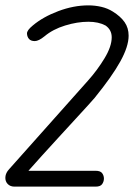

<svg xmlns="http://www.w3.org/2000/svg" viewBox="-47 -695 518 715"><path d="M7 0Q-9 0 -18.5 -10Q-28 -20 -27 -35.5Q-26 -51 -13 -65L280 -394Q315 -433 342 -477.5Q369 -522 369 -556Q369 -584 346 -600Q320 -614 282 -614Q241 -614 195.5 -600Q150 -586 119 -560Q97 -542 82.5 -542Q68 -542 61 -550Q54 -558 53.5 -570Q53 -582 75 -600Q113 -632 170 -653.5Q227 -675 282 -675Q307 -675 330.5 -669.5Q354 -664 373 -652Q402 -634 417 -612.5Q432 -591 432 -562Q432 -522 401 -466Q370 -410 305 -330Q301 -325 281 -303Q261 -281 232 -249.5Q203 -218 170.5 -182.5Q138 -147 108.5 -114.5Q79 -82 58 -58ZM7 0V-59H309Q327 -59 333.5 -50Q340 -41 340 -30Q340 -19 333.5 -9.5Q327 0 309 0Z"/></svg>

Font: Edu QLD Beginner
Style: Regular
Weight: 400
Designer: Tina and Corey Anderson
Foundry: Google for Education
Version: Version 1.003